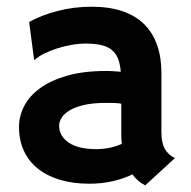

<svg xmlns="http://www.w3.org/2000/svg" viewBox="-20 -540 569 572"><path d="M36.6 -162.1Q36.6 -193.8 52 -223.9Q67.4 -253.9 99.1 -277.1Q130.9 -300.3 179.9 -314.5Q229 -328.6 295.9 -328.6Q300.3 -328.6 304.9 -328.4Q309.6 -328.1 314.5 -328.1L339.8 -326.2Q337.9 -350.6 331.1 -366.7Q324.2 -382.8 311.3 -392.6Q298.3 -402.3 279.5 -406.2Q260.7 -410.2 234.4 -410.2Q214.8 -410.2 192.6 -406.2Q170.4 -402.3 149.4 -395.5Q128.4 -388.7 110.8 -379.9Q93.3 -371.1 83 -361.3L81.5 -362.3L66.9 -474.6Q104 -495.1 152.6 -507.6Q201.2 -520 252.9 -520Q305.7 -520 345 -506.6Q384.3 -493.2 409.9 -467.5Q435.5 -441.9 448.2 -405.3Q460.9 -368.7 460.9 -322.8V-146Q460.9 -115.2 470.7 -97.2Q480.5 -79.1 501 -68.8L412.6 12.2Q389.6 0.5 374.5 -20.5Q345.2 -6.3 312.7 0.5Q280.3 7.3 246.6 7.3Q197.3 7.3 158.4 -4.4Q119.6 -16.1 92.5 -37.8Q65.4 -59.6 51 -91.1Q36.6 -122.6 36.6 -162.1ZM156.2 -165.5Q156.2 -134.8 184.6 -115.2Q212.9 -95.7 267.6 -95.7Q307.1 -95.7 342.8 -111.3Q341.3 -126 341.3 -141.6V-231Q332.5 -232.9 319.1 -233.2Q305.7 -233.4 294.4 -233.4Q256.8 -233.4 230.5 -227.3Q204.1 -221.2 187.5 -211.2Q170.9 -201.2 163.6 -189.2Q156.2 -177.2 156.2 -165.5Z"/></svg>

Font: Hammersmith One
Style: Regular
Weight: 400
Designer: Nicole Fally
Foundry: Nicole Fally
Version: Version 1.002